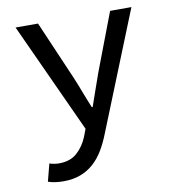

<svg xmlns="http://www.w3.org/2000/svg" viewBox="-79 -559 758 834"><g transform="rotate(-10 300.0 -142.0)"><path d="M134 205Q116 205 98.5 202.5Q81 200 67 195L87 118Q96 121 107 123Q118 125 129 125Q178 125 208 98.5Q238 72 255 31L268 -3L45 -489H144L254 -234Q268 -201 282 -164Q296 -127 311 -91H315Q327 -126 340 -163Q353 -200 365 -234L462 -489H556L347 31Q332 70 313 102Q294 134 268.5 157Q243 180 210 192.5Q177 205 134 205Z"/></g></svg>

Font: Source Code Pro Medium
Style: Regular
Weight: 500
Monospace: yes
Designer: Paul D. Hunt, Teo Tuominen
Foundry: Adobe Systems Incorporated
Version: Version 2.030;PS 1.000;hotconv 16.6.51;makeotf.lib2.5.65220